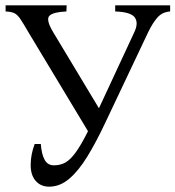

<svg xmlns="http://www.w3.org/2000/svg" viewBox="-20 -685 658 720"><path d="M164 15Q133 15 114 -6.5Q95 -28 95 -66Q95 -105 110 -145H133Q136 -106 147.5 -85.5Q159 -65 182 -65Q207 -65 226 -76Q245 -87 265 -115Q285 -143 310 -193L86 -565Q67 -598 56.5 -613.5Q46 -629 35 -635Q24 -641 1 -642V-665H230L229 -642Q180 -640 165.5 -626Q151 -612 179 -565L351 -279L484 -565Q500 -599 485.5 -619.5Q471 -640 412 -642V-665H618V-642Q589 -640 571 -620Q553 -600 536 -565L373 -221Q340 -151 307.5 -98Q275 -45 240 -15Q205 15 164 15Z"/></svg>

Font: Bona Nova SC
Style: Regular
Weight: 400
Designer: Mateusz Machalski
Foundry: Capitalics
Version: Version 4.001; ttfautohint (v1.8.4.7-5d5b)